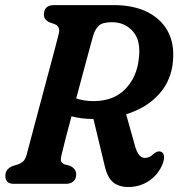

<svg xmlns="http://www.w3.org/2000/svg" viewBox="-20 -720 699 752"><path d="M617.5 -79.5Q601 -37 564.5 -12.2Q528 12.5 482.5 12.5Q446 12.5 423.5 -5.8Q401 -24 390.5 -68.5L346 -254Q298.5 -254 260 -264.5Q246.5 -215 236.2 -174.8Q226 -134.5 221.5 -115Q216 -93.5 220 -86.8Q224 -80 232 -76.5L254.5 -70.5Q278.5 -58.5 278.5 -37Q278.5 -20.5 268 -10.2Q257.5 0 238 0H35Q15 0 7.8 -9.2Q0.5 -18.5 1 -32.5Q1 -46.5 9.2 -55.8Q17.5 -65 30.5 -70L49.5 -76Q62.5 -80.5 70.8 -88Q79 -95.5 84 -113Q91 -139 103.8 -187.2Q116.5 -235.5 132.2 -294.2Q148 -353 163.5 -411.2Q179 -469.5 191.8 -516.8Q204.5 -564 210.5 -589Q217 -617 192.5 -626L174 -632.5Q151.5 -643 152 -663Q152 -700 192.5 -700H426Q502 -700 556 -673.5Q610 -647 636.8 -598.2Q663.5 -549.5 657.5 -482Q652 -406.5 603.5 -352Q555 -297.5 474 -272.5L508.5 -149.5Q521.5 -101.5 547 -101.5Q566.5 -101.5 580.5 -116.5Q587 -122.5 595.2 -125.5Q603.5 -128.5 611 -125.5Q620.5 -122 622.2 -109.2Q624 -96.5 617.5 -79.5ZM344.5 -579Q339.5 -561.5 329.2 -523.2Q319 -485 305.5 -435.5Q292 -386 278.5 -334.5Q309 -324 346.5 -324Q424.5 -324 470.2 -370.8Q516 -417.5 523.5 -489Q533 -559 501.5 -596Q470 -633 418 -633Q381 -633 366.5 -619Q352 -605 344.5 -579Z"/></svg>

Font: Fraunces 144pt SuperSoft SemiBold
Style: Italic
Weight: 600
Italic angle: -16°
Version: Version 1.000;[b76b70a41]